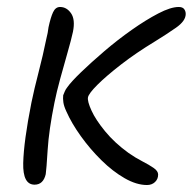

<svg xmlns="http://www.w3.org/2000/svg" viewBox="-20 -519 552 550"><path d="M401 11Q371 11 337 -8.5Q303 -28 270.5 -60Q238 -92 211.5 -129Q185 -166 170 -200Q163 -215 161.5 -226Q160 -237 161 -246Q163 -251 165.5 -257Q168 -263 172 -268Q183 -284 212 -312Q241 -340 279 -372.5Q317 -405 357.5 -433.5Q398 -462 433.5 -480.5Q469 -499 492 -499Q503 -499 507.5 -493Q512 -487 512 -479Q512 -459 484 -439.5Q456 -420 425 -401Q369 -367 326.5 -334Q284 -301 259 -276Q234 -251 232 -240Q230 -229 242 -202.5Q254 -176 281 -143Q308 -110 348 -81Q368 -67 387.5 -57Q407 -47 420 -38Q433 -29 433 -19Q433 -6 424 2.5Q415 11 401 11ZM79 10Q45 10 46.5 -52Q48 -114 70 -225Q78 -264 90.5 -312Q103 -360 113 -409Q115 -417 116.5 -424.5Q118 -432 119 -441Q125 -469 132 -484Q139 -499 152 -499Q171 -499 183.5 -481Q196 -463 189 -428Q184 -405 173.5 -368.5Q163 -332 152.5 -293.5Q142 -255 136 -225Q120 -146 116.5 -89.5Q113 -33 111 -20Q104 10 79 10Z"/></svg>

Font: Shantell Sans Normal
Style: Italic
Weight: 300
Italic angle: -11.31°
Designer: Stephen Nixon, Anya Danilova, Shantell Martin
Foundry: Arrow Type
Version: Version 1.008;[a672d596b]